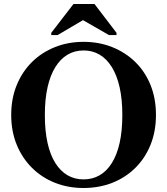

<svg xmlns="http://www.w3.org/2000/svg" viewBox="-20 -929 835 959"><path d="M397 10Q320 10 254.5 -16Q189 -42 140 -90.5Q91 -139 63.5 -206Q36 -273 36 -355Q36 -437 63.5 -504Q91 -571 139.5 -619Q188 -667 254 -693.5Q320 -720 397 -720Q475 -720 541 -693.5Q607 -667 656 -619Q705 -571 732 -504Q759 -437 759 -355Q759 -273 732 -206Q705 -139 656 -90.5Q607 -42 541 -16Q475 10 397 10ZM397 -33Q442 -33 477.5 -53.5Q513 -74 538.5 -114.5Q564 -155 577.5 -215Q591 -275 591 -355Q591 -433 577.5 -493Q564 -553 538.5 -594Q513 -635 477.5 -656Q442 -677 398 -677Q353 -677 317.5 -656Q282 -635 256.5 -594Q231 -553 217.5 -493Q204 -433 204 -355Q204 -275 217.5 -215Q231 -155 256.5 -114.5Q282 -74 317.5 -53.5Q353 -33 397 -33ZM452 -909H347L236 -765V-754H268L426 -847H362L524 -754H562V-765Z"/></svg>

Font: Roboto Serif 144pt SemiBold
Style: Regular
Weight: 600
Version: Version 1.008